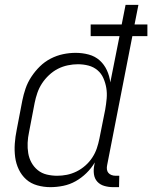

<svg xmlns="http://www.w3.org/2000/svg" viewBox="-20 -760 628 792"><path d="M188 12Q160 12 133.5 4.5Q107 -3 88 -20Q69 -37 57.5 -61Q46 -85 42.5 -112Q39 -139 41 -167.5Q43 -196 49 -225L72 -345Q77 -370 85.5 -395Q94 -420 109.5 -443.5Q125 -467 145 -486.5Q165 -506 189.5 -518.5Q214 -531 240 -536.5Q266 -542 292 -542Q320 -542 346 -535Q372 -528 391 -511Q410 -494 421 -470Q432 -446 435 -420L473 -611H354V-659H482L498 -740H551L535 -659H588V-611H526L422 -79Q420 -70 421 -61.5Q422 -53 427 -47Q432 -41 440 -38Q448 -35 457 -35H472L471 12H447Q428 12 410.5 7Q393 2 381.5 -10.5Q370 -23 367.5 -41.5Q365 -60 369 -79L371 -90Q357 -66 336.5 -46Q316 -26 292 -12.5Q268 1 241 6.5Q214 12 188 12ZM216 -35Q236 -35 256 -39Q276 -43 295.5 -52.5Q315 -62 332 -77Q349 -92 361 -110.5Q373 -129 379.5 -148.5Q386 -168 390 -188L414 -308Q418 -331 420 -353.5Q422 -376 418.5 -397Q415 -418 406.5 -437.5Q398 -457 382 -470.5Q366 -484 345 -489.5Q324 -495 301 -495Q281 -495 259.5 -490.5Q238 -486 218.5 -476Q199 -466 182 -450Q165 -434 153 -415.5Q141 -397 134 -376.5Q127 -356 123 -336L100 -216Q95 -193 94 -171Q93 -149 96.5 -128Q100 -107 110 -89Q120 -71 136 -58Q152 -45 173 -40Q194 -35 216 -35Z"/></svg>

Font: Lode Dark Term
Style: Italic
Weight: 400
Italic angle: -11°
Monospace: yes
Designer: Belleve Invis
Foundry: Belleve Invis
Version: Version 29.2.0